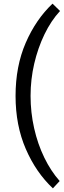

<svg xmlns="http://www.w3.org/2000/svg" viewBox="-20 -792 348 1049"><path d="M65 -268Q65 -430 120.5 -558Q176 -686 267 -772L308 -732Q259 -679 223 -604.5Q187 -530 167 -444Q147 -358 147 -268Q147 -178 166.5 -91.5Q186 -5 222 69Q258 143 306 197L269 237Q177 151 121 22Q65 -107 65 -268Z"/></svg>

Font: Radio Canada Condensed
Style: Regular
Weight: 400
Width: 3
Designer: Charles Daoud, Etienne Aubert Bonn, Alexandre Saumier Demers, Jacques Le Bailly
Foundry: Radio-Canada
Version: Version 2.104; ttfautohint (v1.8.4.7-5d5b);gftools[0.9.28.de